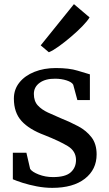

<svg xmlns="http://www.w3.org/2000/svg" viewBox="-20 -896 526 927"><path d="M107.5 -158.5 125.5 -80.5Q135 -66 167 -53.5Q199 -41 236 -41Q296 -41 321.5 -64Q347 -87 347 -123.5Q347 -166.5 307 -190.8Q267 -215 195 -243.5Q121 -271 84 -311.8Q47 -352.5 47 -420Q47 -464.5 73.8 -497.8Q100.5 -531 146.5 -549.2Q192.5 -567.5 249.5 -567.5Q314 -567.5 354.8 -554.8Q395.5 -542 414 -537V-413H353.5L333.5 -487Q327 -499.5 301.5 -507.8Q276 -516 246.5 -516Q199.5 -516.5 171.5 -496.2Q143.5 -476 143.5 -442.5Q143.5 -407.5 162.5 -387Q181.5 -366.5 211.2 -352.8Q241 -339 274 -325Q318 -307.5 357.5 -286.5Q397 -265.5 421.8 -233.2Q446.5 -201 446.5 -150.5Q446.5 -77.5 389.8 -33.2Q333 11 232.5 11Q195.5 11 157.8 3.8Q120 -3.5 89.5 -13.2Q59 -23 42 -30.5V-158.5ZM216.5 -644H215.5L176.5 -677L337 -876L412.5 -812Q402 -794.5 377.8 -769.5Q353.5 -744.5 323.2 -718.8Q293 -693 264.5 -672.5Q236 -652 216.5 -644Z"/></svg>

Font: Merriweather
Style: Regular
Weight: 400
Designer: Eben Sorkin
Foundry: Eben Sorkin
Version: Version 2.100; ttfautohint (v1.7.19-72a1) -l 8 -r 50 -G 200 